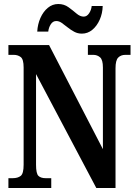

<svg xmlns="http://www.w3.org/2000/svg" viewBox="-20 -939 684 959"><path d="M22 0V-49H43Q69 -49 83.5 -60.5Q98 -72 98 -116V-602Q98 -643 83.5 -654Q69 -665 49 -665H22V-714H225L494 -194V-602Q494 -640 480 -652.5Q466 -665 446 -665H419V-714H632V-665H606Q584 -665 570.5 -651.5Q557 -638 557 -598V0H461L160 -569V-116Q160 -72 172 -60.5Q184 -49 208 -49H236V0ZM389 -771Q368 -771 350.5 -780.5Q333 -790 317.5 -802.5Q302 -815 288.5 -824.5Q275 -834 261 -834Q244 -834 233.5 -817.5Q223 -801 221 -781H166Q168 -818 182 -849.5Q196 -881 219 -900Q242 -919 271 -919Q300 -919 322 -903Q344 -887 362 -871.5Q380 -856 398 -856Q414 -856 425 -872.5Q436 -889 438 -909H493Q492 -872 478 -840.5Q464 -809 441 -790Q418 -771 389 -771Z"/></svg>

Font: Noto Serif Thai ExtraCondensed
Style: Bold
Weight: 700
Width: 2
Designer: Monotype Design Team
Foundry: Monotype Imaging Inc.
Version: Version 2.002; ttfautohint (v1.8.4.7-5d5b)